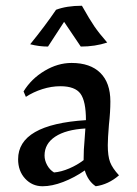

<svg xmlns="http://www.w3.org/2000/svg" viewBox="-20 -637 477 668"><path d="M43 -83Q43 -204 279 -219Q279 -285 260 -311Q241 -337 190 -337Q159 -337 127.5 -327Q96 -317 70 -300L62 -319Q89 -363 135 -390.5Q181 -418 229 -418Q294 -418 329 -383.5Q364 -349 364 -284Q364 -248 359 -203Q355 -155 355 -132Q355 -94 363 -73Q371 -52 394 -27Q357 5 313 11Q286 -7 275 -44Q239 -19 200 -4Q161 11 128 11Q92 11 67.5 -15.5Q43 -42 43 -83ZM271 -80V-85Q271 -117 274 -147L277 -190Q209 -186 172 -161.5Q135 -137 135 -96Q135 -79 144 -62.5Q153 -46 168 -37Q193 -39 221 -51Q249 -63 271 -80ZM85 -483Q137 -547 175 -603Q212 -617 265 -617Q292 -569 308.5 -545Q325 -521 353 -489Q311 -475 261 -475L203 -561L147 -475Q116 -475 85 -483Z"/></svg>

Font: Mirza
Style: Regular
Weight: 400
Designer: Arabic design by Kourosh Beigpour, Latin design by Eduardo Tunni, engineering by Lasse Fister
Version: Version 1.000